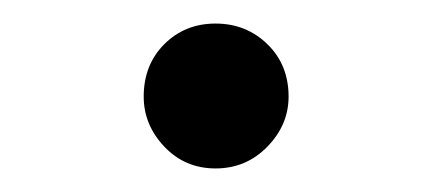

<svg xmlns="http://www.w3.org/2000/svg" viewBox="-20 -128 367 163"><path d="M163 15Q137 15 119.5 -3.5Q102 -22 102 -46Q102 -73 119.5 -90.5Q137 -108 163 -108Q189 -108 207 -90.5Q225 -73 225 -46Q225 -22 207 -3.5Q189 15 163 15Z"/></svg>

Font: Noto Serif TC ExtraLight
Style: Regular
Weight: 400
Version: Version 2.002-H1;hotconv 1.1.0;makeotfexe 2.6.0